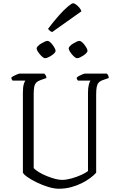

<svg xmlns="http://www.w3.org/2000/svg" viewBox="-20 -1154 727 1174"><path d="M340 0Q311 0 275 -11Q239 -22 205 -38.5Q171 -55 147.5 -71.5Q124 -88 120 -99V-587Q120 -622 125.5 -639.5Q131 -657 135 -661H58Q55 -663 52.5 -667.5Q50 -672 49 -679Q53 -684 63.5 -689.5Q74 -695 85 -699.5Q96 -704 100 -704H251Q255 -700 259 -694Q263 -688 264 -677L227 -664Q210 -658 201 -648Q192 -638 189 -621Q186 -604 186 -577V-126Q197 -114 218.5 -101Q240 -88 266 -77.5Q292 -67 316.5 -60.5Q341 -54 359 -54Q385 -54 417.5 -63Q450 -72 478 -85Q506 -98 518 -108V-587Q518 -616 523 -635.5Q528 -655 533 -661H457Q454 -664 451.5 -668Q449 -672 449 -679Q453 -684 464 -690Q475 -696 485.5 -700Q496 -704 500 -704H634Q637 -701 641 -693.5Q645 -686 645 -677L608 -664Q591 -658 582.5 -648Q574 -638 571 -620.5Q568 -603 568 -574V-98Q555 -83 532.5 -66Q510 -49 480 -34Q450 -19 414.5 -9.5Q379 0 340 0ZM451 -798Q445 -798 436.5 -805Q428 -812 419.5 -822Q411 -832 405.5 -842Q400 -852 400 -858Q400 -864 407.5 -872Q415 -880 426 -887Q437 -894 448 -899Q459 -904 466 -904Q472 -904 480.5 -897Q489 -890 497 -879.5Q505 -869 510 -859Q515 -849 515 -843Q515 -837 508 -829.5Q501 -822 490.5 -815Q480 -808 469.5 -803Q459 -798 451 -798ZM255 -798Q250 -798 241.5 -804.5Q233 -811 224.5 -821Q216 -831 210 -841Q204 -851 204 -858Q204 -864 211.5 -872Q219 -880 230.5 -887Q242 -894 253 -899Q264 -904 271 -904Q277 -904 285.5 -897Q294 -890 301.5 -880Q309 -870 314.5 -859.5Q320 -849 320 -843Q320 -837 313 -829.5Q306 -822 295.5 -815Q285 -808 274 -803Q263 -798 255 -798ZM299 -958Q290 -961 283.5 -967Q277 -973 274 -978Q308 -1023 339.5 -1058.5Q371 -1094 395 -1114Q419 -1134 427 -1134Q434 -1134 444.5 -1126.5Q455 -1119 464.5 -1108Q474 -1097 478 -1085Z"/></svg>

Font: Texturina Medium 12pt Thin
Style: Regular
Weight: 250
Version: Version 1.002